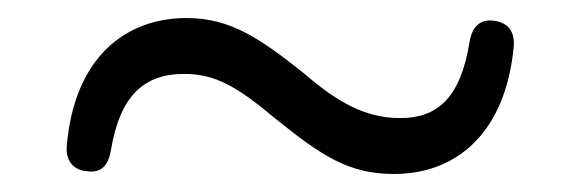

<svg xmlns="http://www.w3.org/2000/svg" viewBox="-20 -488 641 213"><path d="M318 -406C269 -445 236 -468 187 -468C119 -468 62 -424 54 -325C53 -309 62 -299 77 -298C92 -296 100 -304 103 -321C113 -382 140 -406 184 -406C219 -406 243 -392 286 -356C337 -315 367 -295 417 -295C486 -295 541 -340 550 -437C551 -454 543 -463 528 -465C513 -467 504 -459 501 -442C491 -379 465 -357 424 -357C386 -357 355 -374 318 -406Z"/></svg>

Font: 寒蝉锦书宋Pro Soft
Style: Regular
Weight: 700
Designer: 寒蝉锦书宋{Warren} 思源宋体{Ryoko NISHIZUKA 西塚涼子 (kana & ideographs); Frank Grießhammer (Latin, Greek & Cyrillic); Wenlong ZHANG 
Foundry: Adobe & ChillType
Version: Version 2.000;Glyphs 3.1.1 (3135)